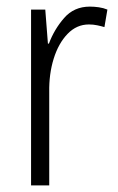

<svg xmlns="http://www.w3.org/2000/svg" viewBox="-20 -561 356 581"><path d="M252 -541Q265 -541 279 -539Q293 -537 305 -532L296 -479Q286 -482 274 -484.5Q262 -487 249 -487Q212 -487 184.5 -458.5Q157 -430 142.5 -383.5Q128 -337 129 -282V0H74V-532H117L125 -429H128Q144 -472 174 -506.5Q204 -541 252 -541Z"/></svg>

Font: Noto Sans Khmer Condensed Light
Style: Regular
Weight: 300
Width: 3
Designer: Danh Hong and the Monotype Design Team
Foundry: Monotype Imaging Inc.
Version: Version 2.004; ttfautohint (v1.8.4.7-5d5b)